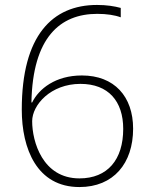

<svg xmlns="http://www.w3.org/2000/svg" viewBox="-20 -746 612 776"><path d="M301 10C439 10 518 -86 518 -226C518 -356 442 -441 311 -441C204 -441 137 -387 110 -332H107C112 -595 223 -690 373 -690C411 -690 444 -685 468 -676V-714C442 -721 411 -726 372 -726C192 -726 68 -603 68 -303C68 -145 129 10 301 10ZM301 -25C152 -25 110 -174 110 -256C110 -322 185 -407 305 -407C418 -407 478 -337 478 -225C478 -101 415 -25 301 -25Z"/></svg>

Font: Noto Sans Tamil ExtraLight
Style: Regular
Weight: 200
Designer: Jelle Bosma - Monotype Design Team
Foundry: Monotype Imaging Inc.
Version: Version 2.004